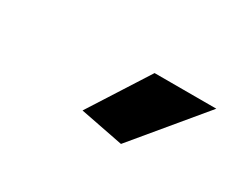

<svg xmlns="http://www.w3.org/2000/svg" viewBox="-40 -829 403 334"><g transform="rotate(30 162.0 -662.0)"><path d="M211 -594 124 -611 200 -730H324Z"/></g></svg>

Font: Raleway Thin
Style: Bold Italic
Weight: 700
Italic angle: -12°
Version: Version 4.026